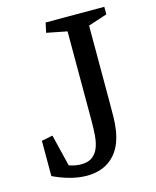

<svg xmlns="http://www.w3.org/2000/svg" viewBox="-109 -775 700 863"><g transform="rotate(-15 241.5 -343.5)"><path d="M320.8 -42Q294.4 -12.2 261 0.5Q227.5 13.2 190.4 13.2Q149.4 13.2 108.4 1.7Q67.4 -9.8 32.7 -26.9V-190.9L84.5 -201.2L120.6 -53.2Q150.4 -43 175.8 -43Q209.5 -43 228.5 -57.4Q247.6 -71.8 257.1 -95.9Q266.6 -120.1 269 -151.6Q271.5 -183.1 271.5 -217.8V-261.2V-636.2L176.8 -654.8L186.5 -700.2H459.5V-665L371.6 -636.2V-269Q371.6 -240.2 371.1 -210.2Q370.6 -180.2 366.2 -150.6Q361.8 -121.1 351.3 -93.5Q340.8 -65.9 320.8 -42Z"/></g></svg>

Font: Brawler
Style: Regular
Weight: 400
Version: Version 1.000